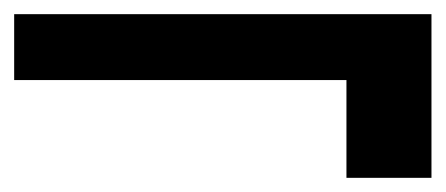

<svg xmlns="http://www.w3.org/2000/svg" viewBox="-29 -456 629 271"><path d="M460 -205V-343H-9V-436H580V-205Z"/></svg>

Font: DM Sans 9pt 36pt SemiBold
Style: Regular
Weight: 600
Version: Version 4.004;gftools[0.9.30]